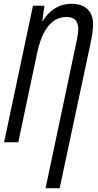

<svg xmlns="http://www.w3.org/2000/svg" viewBox="-20 -744 512 1004"><path d="M218.3 240.2 375.5 -504.9Q380.9 -529.3 385 -552.2Q389.2 -575.2 389.2 -593.3Q389.2 -622.6 374.5 -638.9Q359.9 -655.3 326.7 -655.3Q291 -655.3 261.7 -635.3Q232.4 -615.2 210.2 -573.5Q188 -531.7 173.8 -465.3L75.7 0H1.5L152.3 -713.9H212.4L201.2 -632.8H203.1Q219.7 -661.1 242.4 -681.6Q265.1 -702.1 293 -713.1Q320.8 -724.1 353.5 -724.1Q390.6 -724.1 415.8 -711.4Q440.9 -698.7 453.9 -674.8Q466.8 -650.9 466.8 -617.2Q466.8 -593.8 461.7 -562.3Q456.5 -530.8 449.2 -497.6L292 240.2Z"/></svg>

Font: Open Sans Condensed
Style: Italic
Weight: 400
Width: 3
Italic angle: -12°
Designer: Monotype Design Team
Foundry: Monotype Imaging Inc.
Version: Version 3.000